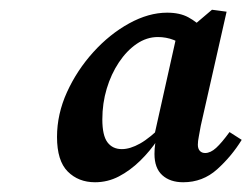

<svg xmlns="http://www.w3.org/2000/svg" viewBox="-20 -786 516 394"><path d="M175 -412Q141 -412 119 -434Q97 -456 97 -505Q97 -552 117.5 -597Q138 -642 171.5 -679Q205 -716 245 -738Q285 -760 323 -760Q349 -760 366.5 -750.5Q384 -741 401 -724L367 -685Q352 -698 336.5 -704Q321 -710 304 -710Q281 -710 260.5 -696Q240 -682 224 -658Q208 -634 199 -604Q190 -574 190 -541Q190 -508 200.5 -494Q211 -480 230 -480Q247 -480 267.5 -491.5Q288 -503 316 -531L321 -500H304Q288 -476 267.5 -456Q247 -436 224 -424Q201 -412 175 -412ZM356 -412Q329 -412 313 -426.5Q297 -441 297 -470Q297 -481 298.5 -491Q300 -501 302 -512L298 -514L344 -720L362 -721L415 -766L445 -762L392 -528Q390 -516 388 -506Q386 -496 386 -489Q386 -481 390 -476.5Q394 -472 401 -472Q412 -472 423.5 -482.5Q435 -493 451 -515L476 -499Q455 -465 425.5 -438.5Q396 -412 356 -412Z"/></svg>

Font: Source Serif 4 SemiBold
Style: Italic
Weight: 600
Italic angle: -12°
Designer: Frank Grießhammer
Foundry: Adobe Systems Incorporated
Version: Version 4.004;hotconv 1.0.116;makeotfexe 2.5.65601